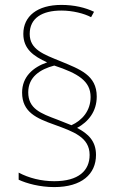

<svg xmlns="http://www.w3.org/2000/svg" viewBox="-20 -779 489 782"><path d="M70 -402C70 -322 129 -297 202 -271C279 -243 345 -220 345 -148C345 -84 300 -41 201 -41C148 -41 97 -54 56 -76V-47C88 -32 142 -17 201 -17C313 -17 371 -70 371 -148C371 -204 340 -234 294 -258C340 -283 374 -325 374 -386C374 -473 305 -497 228 -529C157 -558 101 -577 101 -641C101 -705 151 -736 230 -736C276 -736 323 -724 351 -709L363 -731C328 -748 282 -759 230 -759C132 -759 75 -713 75 -641C75 -579 117 -550 172 -525C114 -505 70 -466 70 -402ZM95 -403C95 -466 144 -497 201 -512C298 -480 349 -449 349 -384C349 -328 315 -289 271 -269L213 -292C146 -317 95 -336 95 -403Z"/></svg>

Font: Noto Sans Malayalam SemiCondensed Thin
Style: Regular
Weight: 100
Width: 4
Designer: Jelle Bosma - Monotype Design Team
Foundry: Monotype Imaging Inc.
Version: Version 2.104